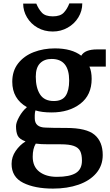

<svg xmlns="http://www.w3.org/2000/svg" viewBox="-20 -848 645 1127"><path d="M48 0ZM457 -521Q478 -558 550 -558H601V-457H505Q518 -428 518 -385Q518 -290 451.5 -239Q385 -188 283 -188Q225 -188 188 -200Q184 -186 184 -171Q184 -156 184 -154Q184 -100 248 -99Q284 -97 369 -97Q488 -97 535.5 -56.5Q583 -16 583 62Q583 124 545 168.5Q507 213 441 236Q375 259 291 259Q184 259 116 225Q48 191 48 114Q48 73 72 38Q96 3 130 -18Q94 -31 84 -51.5Q74 -72 74 -107Q74 -129 93 -163Q112 -197 138 -219Q52 -268 52 -368Q52 -432 86.5 -476Q121 -520 178 -542Q235 -564 302 -564Q401 -564 457 -521ZM190 -398Q190 -333 215 -294Q240 -255 296 -255Q345 -255 365.5 -286Q386 -317 386 -375Q386 -502 283 -502Q240 -502 215 -476.5Q190 -451 190 -398ZM172 72Q172 130 211 160Q250 190 314 190Q388 190 424.5 168Q461 146 461 95Q461 59 450.5 38.5Q440 18 413 8.5Q386 -1 337 -1H267Q218 -1 190 -5Q172 24 172 72ZM290 -663Q240 -663 200.5 -685.5Q161 -708 138.5 -746Q116 -784 116 -827H193Q206 -795 226 -773.5Q246 -752 290 -752Q334 -752 354.5 -774Q375 -796 387 -828H463Q463 -784 440 -746Q417 -708 377 -685.5Q337 -663 290 -663Z"/></svg>

Font: Martel ExtraBold
Style: Regular
Weight: 800
Designer: Dan Reynolds
Foundry: Dan Reynolds
Version: Version 1.001; ttfautohint (v1.1) -l 5 -r 5 -G 72 -x 0 -D la